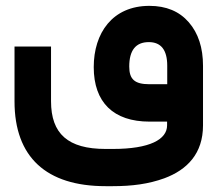

<svg xmlns="http://www.w3.org/2000/svg" viewBox="-20 -413 739 652"><path d="M669.4 -189.5C669.4 -251 653.3 -300.3 621.1 -337.4C588.9 -374.5 544.4 -393.1 487.3 -393.1C361.8 -393.1 298.3 -300.8 298.3 -185.1C298.3 -65.4 365.2 0 487.8 0H547.4V12.7C547.4 60.5 488.8 92.8 363.3 92.8H338.4C210.9 92.8 153.3 41.5 153.3 -69.3V-235.4V-254.9H133.8H48.8H29.3V-235.4V-68.8C29.3 120.6 137.2 219.2 338.4 219.2H363.3C428.2 219.2 484.4 211.9 538.1 192.4C615.7 163.6 669.4 108.4 669.4 12.7ZM418.9 -187C418.9 -242.2 440.9 -270 485.4 -270C526.9 -270 547.9 -243.2 547.9 -189.9V-127H487.3C437 -127 418.9 -144 418.9 -187Z"/></svg>

Font: Shabnam
Style: Bold
Weight: 700
Foundry: DejaVu fonts team - Redesigned by Saber Rastikerdar - Based on Vazir font
Version: Version 5.0.1